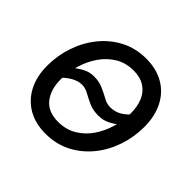

<svg xmlns="http://www.w3.org/2000/svg" viewBox="-139 -689 849 849"><g transform="rotate(45 285.5 -264.0)"><path d="M245.1 11.7Q180.7 11.7 134.3 -15.6Q87.9 -43 62.7 -92Q37.6 -141.1 37.6 -207Q37.6 -270 57.6 -329.3Q77.6 -388.7 115.5 -435.8Q153.3 -482.9 206.5 -510.7Q259.8 -538.6 325.7 -538.6Q390.1 -538.6 436.8 -511.2Q483.4 -483.9 508.3 -434.3Q533.2 -384.8 533.2 -318.8Q533.2 -254.9 513.2 -195.8Q493.2 -136.7 455.1 -89.8Q417 -43 363.8 -15.6Q310.5 11.7 245.1 11.7ZM247.1 -64.9Q296.4 -64.9 334 -87.4Q371.6 -109.9 397 -147.2Q422.4 -184.6 435.3 -229.5Q448.2 -274.4 448.2 -318.8Q448.2 -361.8 434.6 -393.8Q420.9 -425.8 393.1 -443.8Q365.2 -461.9 323.2 -461.9Q274.9 -461.9 237.8 -439.5Q200.7 -417 175 -379.9Q149.4 -342.8 136 -297.4Q122.6 -252 122.6 -206.1Q122.6 -143.1 153.3 -104Q184.1 -64.9 247.1 -64.9ZM104.5 -198.2 71.8 -228Q94.7 -252.4 118.2 -273.4Q141.6 -294.4 166 -307.1Q190.4 -319.8 216.8 -319.8Q250.5 -319.8 275.9 -308.3Q301.3 -296.9 322.5 -285.2Q343.8 -273.4 363.8 -273.4Q392.6 -273.4 415.8 -286.4Q439 -299.3 464.8 -329.6L499.5 -303.2Q476.6 -275.4 453.6 -254.4Q430.7 -233.4 406.2 -221.7Q381.8 -210 353.5 -210Q319.8 -210 294.4 -221.4Q269 -232.9 248 -244.6Q227.1 -256.3 206.1 -256.3Q183.1 -256.3 157.7 -242.2Q132.3 -228 104.5 -198.2Z"/></g></svg>

Font: Inter 24pt
Style: Italic
Weight: 400
Italic angle: -9.3988°
Designer: Rasmus Andersson
Foundry: rsms
Version: Version 4.001;git-66647c0bb